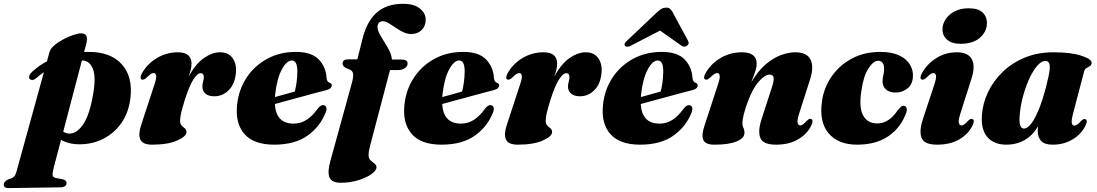

<svg xmlns="http://www.w3.org/2000/svg" viewBox="-113 -747 5758 1008"><path d="M74.5 -334.5Q66 -327.5 57 -327.2Q48 -327 42.5 -333Q37.5 -339 40.8 -349.2Q44 -359.5 55 -369.5Q72 -385 91.5 -399.2Q111 -413.5 133.5 -425L147 -474.5Q152 -492 172.8 -509.5Q193.5 -527 220.8 -541.2Q248 -555.5 273.2 -563.8Q298.5 -572 312 -572Q334.5 -572 340.8 -557.8Q347 -543.5 339 -512.5L328.5 -474Q341.5 -474.5 354.5 -474.5Q467.5 -474.5 526.5 -409.5Q585.5 -344.5 571.5 -230Q562.5 -157 525.5 -103Q488.5 -49 431.2 -19.2Q374 10.5 304.5 10.5Q274.5 10.5 250.2 4.2Q226 -2 207.5 -13L168 137Q162 161 163.2 172.8Q164.5 184.5 182.5 188L213.5 193.5Q236.5 198 236.5 214.5Q236.5 224 228.2 230Q220 236 206.5 236.5L-70 240.5Q-93 240.5 -93 222Q-93 214 -88 207.8Q-83 201.5 -70 195Q-45 187 -38 179Q-31 171 -25.5 150.5L117.5 -368Q95.5 -353 74.5 -334.5ZM321 -429.5Q319 -429.5 317 -429.5L219 -56Q233.5 -46 251.5 -45.5Q289.5 -45.5 323 -93.2Q356.5 -141 375.5 -250Q392 -342.5 374.8 -385.2Q357.5 -428 321 -429.5Z M631.5 -329.5Q618.5 -335.5 632 -361.5Q659 -411 710 -441.8Q761 -472.5 821 -472.5Q858 -472.5 875.2 -456.8Q892.5 -441 892.5 -413.5Q892.5 -397.5 888.2 -380Q884 -362.5 877.5 -344.5Q914 -412 957.5 -442.2Q1001 -472.5 1042.5 -472.5Q1086.5 -472.5 1108.2 -441.8Q1130 -411 1125.5 -364.5Q1120 -305.5 1087.8 -273.5Q1055.5 -241.5 1012.5 -241.5Q981 -241.5 965.2 -255.8Q949.5 -270 949.5 -292Q949.5 -305.5 953.2 -318.2Q957 -331 957 -342.5Q957 -363 940.5 -363Q923.5 -363 902 -329.5Q880.5 -296 856 -218.5Q844.5 -181 838.5 -155.8Q832.5 -130.5 832.5 -113.5Q832.5 -96.5 840.8 -88Q849 -79.5 857.5 -73Q866 -66.5 866 -54Q866 -31 817 -9.2Q768 12.5 686 12.5Q634.5 12.5 623.2 -15.8Q612 -44 628.5 -92L698.5 -305.5Q709.5 -337.5 706.8 -350.5Q704 -363.5 694 -363.5Q686.5 -363.5 678 -358Q669.5 -352.5 654.5 -337.5Q641 -326 631.5 -329.5Z M1598.5 -161Q1570.5 -85 1503.2 -36.2Q1436 12.5 1326.5 12.5Q1219.5 12.5 1170.2 -43.5Q1121 -99.5 1132 -199Q1140.5 -277 1181.5 -339.2Q1222.5 -401.5 1289.2 -438Q1356 -474.5 1440.5 -474.5Q1523 -474.5 1560.8 -434.5Q1598.5 -394.5 1601.5 -338Q1602.5 -329 1606 -322Q1609.5 -315 1617.5 -312.5Q1629 -308.5 1629 -298.5Q1629 -291.5 1623.2 -285Q1617.5 -278.5 1601.5 -274Q1585 -270 1554.2 -261.8Q1523.5 -253.5 1484.8 -243Q1446 -232.5 1405.5 -221.5Q1365 -210.5 1330 -201Q1336 -98 1428.5 -98Q1466.5 -98 1497.5 -118.5Q1528.5 -139 1554.5 -176Q1564 -187.5 1570.5 -191.5Q1577 -195.5 1584.5 -195Q1593.5 -194.5 1598.5 -186.2Q1603.5 -178 1598.5 -161ZM1331.5 -250.5Q1331 -244 1330.5 -237.5Q1357.5 -245 1385 -252.5Q1412.5 -260 1434.5 -266.5Q1440 -286.5 1443.8 -312.8Q1447.5 -339 1448 -371Q1448.5 -429.5 1419 -429.5Q1392 -429.5 1366.5 -382.2Q1341 -335 1331.5 -250.5Z M1685.5 -413.5Q1685.5 -435.5 1715.5 -435.5H1763L1789 -538.5Q1811.5 -633.5 1864 -680.2Q1916.5 -727 2002.5 -727Q2061.5 -727 2091.8 -702Q2122 -677 2122 -644Q2122 -610.5 2101 -589.5Q2080 -568.5 2045.5 -568.5Q2024 -568.5 2003.2 -578.8Q1982.5 -589 1963.5 -602Q1944.5 -615 1927.8 -625.2Q1911 -635.5 1897 -635.5Q1874.5 -635.5 1869.5 -613Q1866.5 -596 1876.8 -575.2Q1887 -554.5 1902 -531.2Q1917 -508 1929.8 -483.5Q1942.5 -459 1944.5 -434.5H1994Q2027 -434.5 2027 -413.5Q2027 -399 2012.5 -389Q1998 -379 1975 -379H1934.5L1829 22Q1825 37.5 1823.5 48.5Q1822 59.5 1822 67.5Q1822 84.5 1832.2 94.2Q1842.5 104 1853 111.8Q1863.5 119.5 1863.5 131Q1863.5 148.5 1836.5 167.5Q1809.5 186.5 1766.5 199.5Q1723.5 212.5 1675.5 212.5Q1629 212.5 1617 184.5Q1605 156.5 1621.5 98L1734 -310.5Q1745 -350 1739.5 -365.2Q1734 -380.5 1712 -386Q1695.5 -393.5 1690.5 -399.8Q1685.5 -406 1685.5 -413.5Z M2477 -161Q2449 -85 2381.8 -36.2Q2314.5 12.5 2205 12.5Q2098 12.5 2048.8 -43.5Q1999.5 -99.5 2010.5 -199Q2019 -277 2060 -339.2Q2101 -401.5 2167.8 -438Q2234.5 -474.5 2319 -474.5Q2401.5 -474.5 2439.2 -434.5Q2477 -394.5 2480 -338Q2481 -329 2484.5 -322Q2488 -315 2496 -312.5Q2507.5 -308.5 2507.5 -298.5Q2507.5 -291.5 2501.8 -285Q2496 -278.5 2480 -274Q2463.5 -270 2432.8 -261.8Q2402 -253.5 2363.2 -243Q2324.5 -232.5 2284 -221.5Q2243.5 -210.5 2208.5 -201Q2214.5 -98 2307 -98Q2345 -98 2376 -118.5Q2407 -139 2433 -176Q2442.5 -187.5 2449 -191.5Q2455.5 -195.5 2463 -195Q2472 -194.5 2477 -186.2Q2482 -178 2477 -161ZM2210 -250.5Q2209.5 -244 2209 -237.5Q2236 -245 2263.5 -252.5Q2291 -260 2313 -266.5Q2318.5 -286.5 2322.2 -312.8Q2326 -339 2326.5 -371Q2327 -429.5 2297.5 -429.5Q2270.5 -429.5 2245 -382.2Q2219.5 -335 2210 -250.5Z M2551 -329.5Q2538 -335.5 2551.5 -361.5Q2578.5 -411 2629.5 -441.8Q2680.5 -472.5 2740.5 -472.5Q2777.5 -472.5 2794.8 -456.8Q2812 -441 2812 -413.5Q2812 -397.5 2807.8 -380Q2803.5 -362.5 2797 -344.5Q2833.5 -412 2877 -442.2Q2920.5 -472.5 2962 -472.5Q3006 -472.5 3027.8 -441.8Q3049.5 -411 3045 -364.5Q3039.5 -305.5 3007.2 -273.5Q2975 -241.5 2932 -241.5Q2900.5 -241.5 2884.8 -255.8Q2869 -270 2869 -292Q2869 -305.5 2872.8 -318.2Q2876.5 -331 2876.5 -342.5Q2876.5 -363 2860 -363Q2843 -363 2821.5 -329.5Q2800 -296 2775.5 -218.5Q2764 -181 2758 -155.8Q2752 -130.5 2752 -113.5Q2752 -96.5 2760.2 -88Q2768.5 -79.5 2777 -73Q2785.5 -66.5 2785.5 -54Q2785.5 -31 2736.5 -9.2Q2687.5 12.5 2605.5 12.5Q2554 12.5 2542.8 -15.8Q2531.5 -44 2548 -92L2618 -305.5Q2629 -337.5 2626.2 -350.5Q2623.5 -363.5 2613.5 -363.5Q2606 -363.5 2597.5 -358Q2589 -352.5 2574 -337.5Q2560.5 -326 2551 -329.5Z M3519.5 -161Q3491.5 -85 3424.2 -36.2Q3357 12.5 3247.5 12.5Q3140.5 12.5 3091.2 -43.5Q3042 -99.5 3053 -199Q3061.5 -277 3102.5 -339.2Q3143.5 -401.5 3210.2 -438Q3277 -474.5 3361.5 -474.5Q3444 -474.5 3481.8 -434.5Q3519.5 -394.5 3522.5 -338Q3523.5 -329 3527 -322Q3530.5 -315 3538.5 -312.5Q3550 -308.5 3550 -298.5Q3550 -291.5 3544.2 -285Q3538.5 -278.5 3522.5 -274Q3506 -270 3475.2 -261.8Q3444.5 -253.5 3405.8 -243Q3367 -232.5 3326.5 -221.5Q3286 -210.5 3251 -201Q3257 -98 3349.5 -98Q3387.5 -98 3418.5 -118.5Q3449.5 -139 3475.5 -176Q3485 -187.5 3491.5 -191.5Q3498 -195.5 3505.5 -195Q3514.5 -194.5 3519.5 -186.2Q3524.5 -178 3519.5 -161ZM3252.5 -250.5Q3252 -244 3251.5 -237.5Q3278.5 -245 3306 -252.5Q3333.5 -260 3355.5 -266.5Q3361 -286.5 3364.8 -312.8Q3368.5 -339 3369 -371Q3369.5 -429.5 3340 -429.5Q3313 -429.5 3287.5 -382.2Q3262 -335 3252.5 -250.5ZM3493.5 -506.5Q3487.5 -502 3479.2 -502Q3471 -502 3463.5 -508L3352.5 -586.5L3200.5 -508Q3179 -496 3168.5 -506.5Q3160 -516 3178 -532.5L3338.5 -684.5Q3350.5 -695.5 3360.8 -701.2Q3371 -707 3384 -707Q3397 -707 3404 -701.2Q3411 -695.5 3417.5 -684.5L3499.5 -532.5Q3504 -524 3501.8 -517.2Q3499.5 -510.5 3493.5 -506.5Z M3590 -329.5Q3576.5 -335.5 3590.5 -361.5Q3617.5 -411 3668.8 -441.8Q3720 -472.5 3782 -472.5Q3859.5 -472.5 3859.5 -412.5Q3859.5 -392 3850.2 -366.2Q3841 -340.5 3831 -314.5Q3865.5 -374 3906 -408.5Q3946.5 -443 3987 -457.8Q4027.5 -472.5 4062.5 -472.5Q4124 -472.5 4142.5 -433.5Q4161 -394.5 4139.5 -329L4083 -152.5Q4071 -115.5 4074.5 -102Q4078 -88.5 4088 -88.5Q4102 -88.5 4123 -113Q4131.5 -121 4136.2 -122.5Q4141 -124 4146 -122Q4160 -116 4145.5 -87Q4124.5 -43.5 4077.2 -15.5Q4030 12.5 3961 12.5Q3893 12.5 3878.8 -23Q3864.5 -58.5 3885.5 -122L3939 -287.5Q3951.5 -324.5 3948.5 -340Q3945.5 -355.5 3927 -355.5Q3903 -355.5 3870.5 -318.8Q3838 -282 3812 -210.5Q3799 -175.5 3791.8 -146.5Q3784.5 -117.5 3784.5 -101Q3784.5 -86.5 3790 -75.5Q3795.5 -64.5 3795.5 -50Q3795.5 -21.5 3754.5 -4.5Q3713.5 12.5 3638.5 12.5Q3589.5 12.5 3579.2 -13Q3569 -38.5 3585.5 -87L3657 -305.5Q3668 -337.5 3665.2 -350.5Q3662.5 -363.5 3652.5 -363.5Q3645 -363.5 3636.5 -358Q3628 -352.5 3613 -337.5Q3599.5 -326 3590 -329.5Z M4497 -428Q4473 -428 4446.8 -388.5Q4420.5 -349 4409.5 -272Q4395.5 -182.5 4418.5 -140.8Q4441.5 -99 4493 -99Q4554 -99 4599.5 -167.5Q4610 -180 4616.5 -186Q4623 -192 4632 -191.5Q4641.5 -191 4645.8 -181.5Q4650 -172 4644.5 -154Q4616 -76.5 4551 -32Q4486 12.5 4387 12.5Q4287.5 12.5 4237 -47.5Q4186.5 -107.5 4202.5 -216.5Q4213 -288.5 4254 -347Q4295 -405.5 4360.2 -440Q4425.5 -474.5 4509 -474.5Q4569.5 -474.5 4608.5 -455.8Q4647.5 -437 4665.2 -406.2Q4683 -375.5 4679.5 -340.5Q4676.5 -301 4649 -281Q4621.5 -261 4589.5 -261Q4556.5 -261 4538 -277.8Q4519.5 -294.5 4520.5 -322.5Q4521.5 -342 4525 -354.2Q4528.5 -366.5 4528.5 -387Q4529 -404.5 4521.2 -416.2Q4513.5 -428 4497 -428Z M4930 -517Q4884 -517 4859.5 -538.5Q4835 -560 4835 -592.5Q4835 -620.5 4851.8 -646Q4868.5 -671.5 4899.2 -687.5Q4930 -703.5 4972 -703.5Q5023 -703.5 5045.8 -681.5Q5068.5 -659.5 5068.5 -628Q5068.5 -581 5031.8 -549Q4995 -517 4930 -517ZM4929.5 -152.5Q4917.5 -115.5 4920.8 -102Q4924 -88.5 4934.5 -88.5Q4948.5 -88.5 4969.5 -113Q4978 -121 4982.8 -122.5Q4987.5 -124 4992.5 -122Q5006.5 -116 4992 -87Q4971 -43.5 4923.5 -15.5Q4876 12.5 4807 12.5Q4739 12.5 4725.2 -23.2Q4711.5 -59 4732.5 -122.5L4793 -305.5Q4803.5 -337.5 4801 -350.5Q4798.5 -363.5 4788 -363.5Q4780.5 -363.5 4772 -358Q4763.5 -352.5 4749 -337.5Q4735 -326 4726 -329.5Q4712.5 -335.5 4726.5 -361.5Q4753 -410.5 4801.8 -441.5Q4850.5 -472.5 4911.5 -472.5Q4969.5 -472.5 4989.2 -435.8Q5009 -399 4986 -330Z M5521 -152.5Q5511 -114.5 5514 -101Q5517 -87.5 5527.5 -87.5Q5541.5 -87.5 5562.5 -112Q5571 -120 5575.8 -121.5Q5580.5 -123 5585.5 -121Q5599.5 -115 5585 -86Q5564 -43 5518.2 -15.2Q5472.5 12.5 5414 12.5Q5370.5 12.5 5352.8 -7.2Q5335 -27 5335 -61Q5335 -70.5 5336.5 -83.5Q5309.5 -37 5267.2 -12.2Q5225 12.5 5170 12.5Q5105.5 12.5 5071 -27Q5036.5 -66.5 5042 -142Q5046 -203.5 5073.8 -262.5Q5101.5 -321.5 5150.5 -369Q5199.5 -416.5 5267 -444.5Q5334.5 -472.5 5417.5 -472.5Q5510.5 -472.5 5565.2 -454.2Q5620 -436 5618 -416.5Q5616.5 -404 5608.2 -399.2Q5600 -394.5 5591 -389.5Q5582 -384.5 5578.5 -371.5ZM5240 -135.5Q5237.5 -99 5244.5 -85.5Q5251.5 -72 5262 -72Q5294 -72 5329.2 -146.2Q5364.5 -220.5 5392 -346.5Q5400.5 -386 5397.5 -406.5Q5394.5 -427 5376 -427Q5353 -427 5330 -399Q5307 -371 5287.5 -326.5Q5268 -282 5255.2 -231.2Q5242.5 -180.5 5240 -135.5Z"/></svg>

Font: Fraunces 72pt S000 Black
Style: Italic
Weight: 900
Italic angle: -16°
Version: Version 1.000; ttfautohint (v1.8.3)